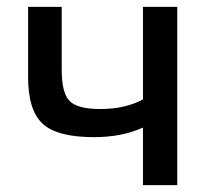

<svg xmlns="http://www.w3.org/2000/svg" viewBox="-20 -540 609 560"><path d="M397 -168Q336 -140 254 -140Q147 -140 104.5 -179Q62 -218 62 -315V-520H160V-336Q160 -268 183.5 -245Q207 -222 272 -222Q345 -222 397 -250V-520H497V0H397Z"/></svg>

Font: M PLUS 1p Medium
Style: Regular
Weight: 500
Version: Version 1.062